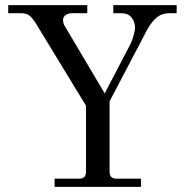

<svg xmlns="http://www.w3.org/2000/svg" viewBox="-20 -732 724 752"><path d="M12.2 -680.2V-711.9H321.8V-680.2H262.2Q247.1 -680.2 237.1 -672.9Q227.1 -665.5 227.1 -654.8Q227.1 -641.6 231.9 -632.8L390.1 -366.2L492.2 -562Q496.6 -571.3 502.7 -591.3Q508.8 -611.3 508.8 -623Q508.8 -646.5 495.4 -663.3Q481.9 -680.2 454.1 -680.2H423.8V-711.9H671.9V-680.2H643.1Q625.5 -680.2 610.8 -673.8Q596.2 -667.5 585 -655.3Q573.7 -643.1 566.7 -632.6Q559.6 -622.1 551.8 -606.9L409.2 -335V-59.1Q409.2 -32.2 436 -32.2H532.2V0H193.8V-32.2H290Q316.9 -32.2 316.9 -59.1V-317.9L123 -636.2Q107.4 -661.6 95.5 -670.9Q83.5 -680.2 64 -680.2Z"/></svg>

Font: Flanker Steampunk
Style: Regular
Weight: 400
Designer: Alexey Kryukov, Leonardo Di Lena
Foundry: Alexey Kryukov, Leonardo Di Lena
Version: 1.210